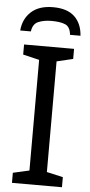

<svg xmlns="http://www.w3.org/2000/svg" viewBox="-61 -953 461 987"><g transform="rotate(5 169.5 -459.0)"><path d="M298 0H40V-52L124 -71V-642L40 -662V-714H298V-662L214 -642V-71L298 -52ZM172 -918Q246 -918 283.5 -882Q321 -846 325 -784H271Q267 -825 241.5 -836Q216 -847 170 -847Q131 -847 102.5 -835Q74 -823 69 -784H14Q19 -844 59.5 -881Q100 -918 172 -918Z"/></g></svg>

Font: Go Noto Kurrent-Regular
Style: Regular
Weight: 400
Designer: Monotype Design Team
Foundry: Monotype Imaging Inc.
Version: Version 2.012; ttfautohint (v1.8.4.7-5d5b)